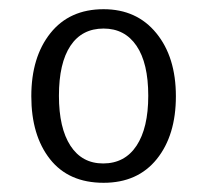

<svg xmlns="http://www.w3.org/2000/svg" viewBox="-20 -782 449 417"><path d="M205 -385Q129 -385 88.5 -436.5Q48 -488 48 -573Q48 -658 89.5 -710Q131 -762 205 -762Q277 -762 319.5 -710Q362 -658 362 -573Q362 -488 320.5 -436.5Q279 -385 205 -385ZM204 -427Q251 -427 276.5 -465.5Q302 -504 302 -574Q302 -645 276.5 -682.5Q251 -720 205 -720Q158 -720 133 -682.5Q108 -645 108 -574Q108 -504 133 -465.5Q158 -427 204 -427Z"/></svg>

Font: Arsenal SC
Style: Regular
Weight: 400
Designer: Andrij Shevchenko
Foundry: Stairsfor
Version: Version 2.001; ttfautohint (v1.8.4.7-5d5b)